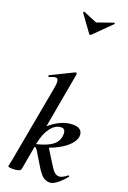

<svg xmlns="http://www.w3.org/2000/svg" viewBox="-206 -1182 835 1255"><g transform="rotate(20 212.0 -554.5)"><path d="M60 8Q41 8 34 5.5Q27 3 27 0Q27 -4 32.5 -26Q38 -48 42 -74L136 -589Q144 -637 131.5 -647Q119 -657 78 -637Q74 -636 72 -642Q70 -648 74 -649L229 -725Q233 -727 237.5 -724Q242 -721 241 -717L150 -205L116 -12Q111 8 60 8ZM317 9Q291 9 271.5 -5.5Q252 -20 228 -58L170 -154Q160 -172 151.5 -175.5Q143 -179 123 -173L228 -214L298 -102Q319 -68 333 -58.5Q347 -49 360 -49Q370 -49 384 -55.5Q398 -62 414 -75Q418 -79 422 -74.5Q426 -70 422 -67Q356 9 317 9ZM123 -173V-191Q181 -203 218.5 -219.5Q256 -236 274.5 -258.5Q293 -281 295 -311Q297 -332 290.5 -344Q284 -356 267 -356Q227 -356 195 -314.5Q163 -273 150 -205L104 -243Q128 -287 164.5 -322Q201 -357 244.5 -378Q288 -399 331 -399Q363 -399 377.5 -389Q392 -379 396 -365Q400 -351 398 -339Q393 -307 359 -274.5Q325 -242 265.5 -215.5Q206 -189 123 -173ZM227 -994 143 -1110Q142 -1112 145 -1115.5Q148 -1119 151 -1117L245 -1078L356 -1117Q358 -1118 361 -1115Q364 -1112 362 -1110L245 -994Q234 -983 227 -994Z"/></g></svg>

Font: Cormorant Light
Style: Bold Italic
Weight: 700
Italic angle: -10°
Version: Version 4.000